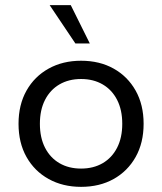

<svg xmlns="http://www.w3.org/2000/svg" viewBox="-20 -716 630 746"><path d="M295 10Q224 10 169 -20.5Q114 -51 83 -106Q52 -161 52 -235Q52 -309 83 -364Q114 -419 169 -449.5Q224 -480 295 -480Q367 -480 421.5 -449.5Q476 -419 507 -364Q538 -309 538 -235Q538 -161 507 -106Q476 -51 421.5 -20.5Q367 10 295 10ZM295 -61Q343 -61 379 -82Q415 -103 435 -142Q455 -181 455 -235Q455 -289 435 -328Q415 -367 379 -388Q343 -409 295 -409Q247 -409 211 -388Q175 -367 155 -328Q135 -289 135 -235Q135 -181 155 -142Q175 -103 211 -82Q247 -61 295 -61ZM273 -547 173 -696H255L329 -547Z"/></svg>

Font: Gantari
Style: Regular
Weight: 400
Designer: Anugrah Pasau
Foundry: Lafontype
Version: Version 1.000; ttfautohint (v1.8.3)